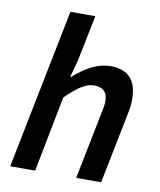

<svg xmlns="http://www.w3.org/2000/svg" viewBox="-80 -770 695 834"><g transform="rotate(10 267.0 -353.0)"><path d="M22 0H132L197 -334C249 -386 286 -409 320 -409C361 -409 380 -389 380 -348C380 -333 377 -319 372 -296L313 0H423L485 -310C491 -336 493 -356 493 -379C493 -458 458 -504 376 -504C317 -504 264 -471 215 -428H211L231 -500L273 -706H163Z"/></g></svg>

Font: Source Sans Pro Semibold
Style: Italic
Weight: 600
Italic angle: -11°
Designer: Paul D. Hunt
Foundry: Adobe Systems Incorporated
Version: Version 3.006;hotconv 1.0.111;makeotfexe 2.5.65597